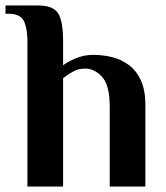

<svg xmlns="http://www.w3.org/2000/svg" viewBox="-40 -680 604 700"><path d="M60 0V-530Q60 -575 47.5 -602.5Q35 -630 -10 -630H-20V-660H100Q153 -660 171.5 -632Q190 -604 190 -530V-442Q207 -455 236.5 -467.5Q266 -480 300 -480Q334 -480 367.5 -472Q401 -464 429 -443.5Q457 -423 473.5 -387.5Q490 -352 490 -297V0H360V-292Q360 -369 332.5 -399.5Q305 -430 270 -430Q244 -430 222.5 -417Q201 -404 190 -395V0Z"/></svg>

Font: El Messiri
Style: Bold
Weight: 700
Designer: Mohamed Gaber
Foundry: Kief Type Foundry
Version: Version 2.020; ttfautohint (v1.8.3)